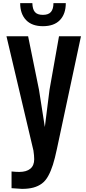

<svg xmlns="http://www.w3.org/2000/svg" viewBox="-20 -1040 545 1217"><path d="M252 -874Q182.1 -874 145 -913.1Q107.9 -952.1 107.9 -1020H185.1Q186 -981.9 201.2 -963.9Q216.3 -945.8 252 -945.8Q287.6 -945.8 303.2 -964.6Q318.8 -983.4 318.8 -1020H397Q397 -951.7 359.9 -912.8Q322.8 -874 252 -874ZM53.2 152.8V46.9Q80.6 49.8 102.1 49.8Q147.5 49.8 172.1 29.5Q196.8 9.3 196.8 -30.8Q196.8 -52.7 191.9 -85.9L21 -810.1H158.2L227.1 -471.2L264.2 -234.9L293.9 -471.2L354 -810.1H493.2L340.8 -96.2Q328.1 -36.1 315.4 4.2Q302.7 44.4 285.6 75.4Q268.6 106.4 245.4 123.5Q222.2 140.6 191.7 148.9Q161.1 157.2 119.1 157.2Q113.8 157.2 53.2 152.8Z"/></svg>

Font: Oswald Medium
Style: Regular
Weight: 500
Designer: Vernon Adams
Foundry: Vernon Adams
Version: Version 4.103